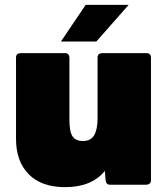

<svg xmlns="http://www.w3.org/2000/svg" viewBox="-20 -761 692 791"><path d="M248 10Q151 10 98.5 -43Q46 -96 46 -189V-524Q46 -541 64 -542H248Q265 -542 266 -524V-267Q266 -218 279 -199Q292 -180 322 -180Q354 -180 368 -204Q382 -228 382 -274V-524Q382 -541 400 -542H584Q601 -542 602 -524V-18Q602 -2 584 0H433Q417 0 415 -19Q413 -38 412 -57Q358 10 248 10ZM377 -590H231L333 -741H510Z"/></svg>

Font: YamahaIndonesia935. App Black
Style: Regular
Weight: 900
Designer: Dalton Maag Ltd
Foundry: Dalton Maag Ltd
Version: Version 1.002; January 01, 2024; Regular/Italic